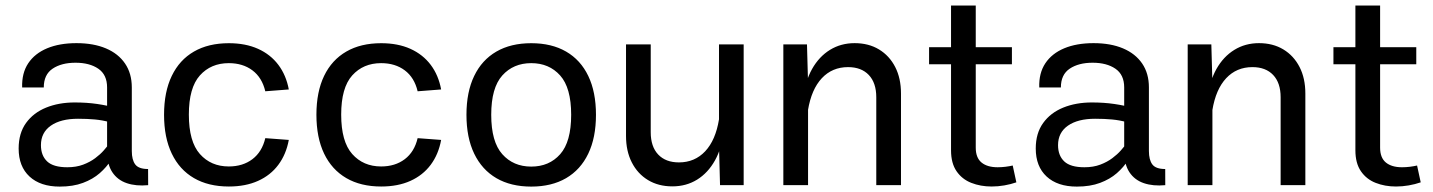

<svg xmlns="http://www.w3.org/2000/svg" viewBox="-20 -671 5193 696"><path d="M257.1 -514.6Q195.8 -514.6 151 -496Q106.2 -477.3 82.4 -441.7Q58.6 -406 60.3 -354H138.7Q138.7 -400.6 170.8 -422.1Q202.9 -443.6 253.7 -443.6Q304.7 -443.6 336.4 -421.9Q368.2 -400.1 368.2 -354V-123Q368.2 -75.2 387.1 -46.8Q406 -18.3 439.6 -7Q473.1 4.4 517.1 0.2L516.8 -58.3Q482.7 -58.3 470.2 -75Q457.8 -91.6 457.8 -123.5V-354Q457.8 -404.8 433.3 -440.7Q408.9 -476.6 364 -495.6Q319.1 -514.6 257.1 -514.6ZM406.7 -138.7 374.8 -148.7Q368.2 -139.6 356 -125.6Q343.8 -111.6 325.2 -97.7Q306.6 -83.7 281.5 -74.2Q256.3 -64.7 223.9 -64.7Q173.3 -64.7 150.9 -85.9Q128.4 -107.2 128.4 -144.8Q128.4 -190.4 164.3 -215.5Q200.2 -240.5 262.7 -240.5Q296.9 -240.5 324.1 -237.9Q351.3 -235.4 377.2 -228.3L405.5 -278.6Q369.9 -288.6 332.3 -294.1Q294.7 -299.6 251 -299.6Q193.1 -299.6 147.1 -280.9Q101.1 -262.2 74.3 -225.1Q47.6 -188 47.6 -132.6Q47.6 -67.6 87 -31.1Q126.5 5.4 196.5 5.4Q245.1 5.4 280.9 -8.1Q316.7 -21.5 341.6 -43.3Q366.5 -65.2 382.3 -90.3Q398.2 -115.5 406.7 -138.7Z M809.6 -514.4Q735.6 -514.4 683.1 -484.1Q630.6 -453.9 602.7 -395.9Q574.7 -337.9 574.7 -255.1Q574.7 -172.4 602.7 -114.1Q630.6 -55.9 683.1 -25.4Q735.6 5.1 809.6 5.1Q870.1 5.1 915.4 -15.3Q960.7 -35.6 989 -73.6Q1017.3 -111.6 1026.9 -163.8L941.7 -170.2Q929.9 -120.4 895 -94Q860.1 -67.6 809.3 -67.6Q744.6 -67.6 704.6 -112.7Q664.6 -157.7 664.6 -255.6Q664.6 -353 704.6 -397.6Q744.6 -442.1 809.3 -442.1Q860.1 -442.1 895 -416Q929.9 -389.9 941.7 -340.1L1026.9 -346.7Q1017.3 -398.4 989 -436Q960.7 -473.6 915.4 -494Q870.1 -514.4 809.6 -514.4Z M1361.8 -514.4Q1287.8 -514.4 1235.4 -484.1Q1182.9 -453.9 1154.9 -395.9Q1127 -337.9 1127 -255.1Q1127 -172.4 1154.9 -114.1Q1182.9 -55.9 1235.4 -25.4Q1287.8 5.1 1361.8 5.1Q1422.4 5.1 1467.7 -15.3Q1512.9 -35.6 1541.3 -73.6Q1569.6 -111.6 1579.1 -163.8L1493.9 -170.2Q1482.2 -120.4 1447.3 -94Q1412.4 -67.6 1361.6 -67.6Q1296.9 -67.6 1256.8 -112.7Q1216.8 -157.7 1216.8 -255.6Q1216.8 -353 1256.8 -397.6Q1296.9 -442.1 1361.6 -442.1Q1412.4 -442.1 1447.3 -416Q1482.2 -389.9 1493.9 -340.1L1579.1 -346.7Q1569.6 -398.4 1541.3 -436Q1512.9 -473.6 1467.7 -494Q1422.4 -514.4 1361.8 -514.4Z M1905.8 -442.1Q1970.5 -442.1 2010.5 -397.5Q2050.5 -352.8 2050.5 -254.9Q2050.5 -157 2010.7 -112.1Q1970.9 -67.1 1905.8 -67.1Q1840.8 -67.1 1800.8 -112.1Q1760.7 -157 1760.7 -254.9Q1760.7 -352.8 1800.9 -397.5Q1841.1 -442.1 1905.8 -442.1ZM1905.8 -514.4Q1831.8 -514.4 1779.3 -484Q1726.8 -453.6 1698.9 -395.6Q1670.9 -337.6 1670.9 -254.9Q1670.9 -172.1 1699 -113.9Q1727.1 -55.7 1779.5 -25.1Q1832 5.4 1905.8 5.4Q1979.5 5.4 2032 -25.1Q2084.5 -55.7 2112.4 -113.9Q2140.4 -172.1 2140.4 -254.9Q2140.4 -337.6 2112.5 -395.6Q2084.7 -453.6 2032.2 -484Q1979.7 -514.4 1905.8 -514.4Z M2586.4 -510V-140.4L2590.1 0H2675.8V-510ZM2249.3 -178.2Q2249.3 -123.3 2270.3 -82.2Q2291.3 -41 2329.1 -18.2Q2366.9 4.6 2417.2 4.6Q2467.5 4.6 2507 -19.8Q2546.4 -44.2 2571.7 -89.4Q2596.9 -134.5 2603.8 -196.8L2586.4 -238.5Q2574.2 -163.1 2536.4 -122.7Q2498.5 -82.3 2441.2 -82.3Q2393.1 -82.3 2366 -110.8Q2338.9 -139.4 2338.9 -191.7V-510H2249.3Z M2909.2 0V-369.6L2905.3 -510H2819.6V0ZM3246.1 -331.8Q3246.1 -387.2 3225.1 -428.1Q3204.1 -469 3166.4 -491.8Q3128.7 -514.6 3078.1 -514.6Q3028.3 -514.6 2988.6 -490.2Q2949 -465.8 2923.7 -420.8Q2898.4 -375.7 2891.6 -313.2L2908.9 -271.5Q2921.4 -347.2 2959.1 -387.5Q2996.8 -427.7 3054.2 -427.7Q3102.3 -427.7 3129.4 -399.2Q3156.5 -370.6 3156.5 -318.4V0H3246.1Z M3651.1 -71Q3639.9 -68.4 3625.2 -66.5Q3610.6 -64.7 3596.4 -64.7Q3558.8 -64.7 3538 -81.9Q3517.1 -99.1 3517.1 -135.7V-650.9H3427.5V-126.2Q3427.5 -79.3 3447.5 -50.3Q3467.5 -21.2 3501 -8.1Q3534.4 5.1 3574.7 5.1Q3597.7 5.1 3620.7 1.1Q3643.8 -2.9 3664.3 -10ZM3347.9 -438H3648.2V-499.8H3347.9Z M3944.1 -514.6Q3882.8 -514.6 3838 -496Q3793.2 -477.3 3769.4 -441.7Q3745.6 -406 3747.3 -354H3825.7Q3825.7 -400.6 3857.8 -422.1Q3889.9 -443.6 3940.7 -443.6Q3991.7 -443.6 4023.4 -421.9Q4055.2 -400.1 4055.2 -354V-123Q4055.2 -75.2 4074.1 -46.8Q4093 -18.3 4126.6 -7Q4160.2 4.4 4204.1 0.2L4203.9 -58.3Q4169.7 -58.3 4157.2 -75Q4144.8 -91.6 4144.8 -123.5V-354Q4144.8 -404.8 4120.4 -440.7Q4095.9 -476.6 4051 -495.6Q4006.1 -514.6 3944.1 -514.6ZM4093.8 -138.7 4061.8 -148.7Q4055.2 -139.6 4043 -125.6Q4030.8 -111.6 4012.2 -97.7Q3993.7 -83.7 3968.5 -74.2Q3943.4 -64.7 3910.9 -64.7Q3860.4 -64.7 3837.9 -85.9Q3815.4 -107.2 3815.4 -144.8Q3815.4 -190.4 3851.3 -215.5Q3887.2 -240.5 3949.7 -240.5Q3983.9 -240.5 4011.1 -237.9Q4038.3 -235.4 4064.2 -228.3L4092.5 -278.6Q4056.9 -288.6 4019.3 -294.1Q3981.7 -299.6 3938 -299.6Q3880.1 -299.6 3834.1 -280.9Q3788.1 -262.2 3761.4 -225.1Q3734.6 -188 3734.6 -132.6Q3734.6 -67.6 3774 -31.1Q3813.5 5.4 3883.5 5.4Q3932.1 5.4 3967.9 -8.1Q4003.7 -21.5 4028.6 -43.3Q4053.5 -65.2 4069.3 -90.3Q4085.2 -115.5 4093.8 -138.7Z M4375 0V-369.6L4371.1 -510H4285.4V0ZM4711.9 -331.8Q4711.9 -387.2 4690.9 -428.1Q4669.9 -469 4632.2 -491.8Q4594.5 -514.6 4543.9 -514.6Q4494.1 -514.6 4454.5 -490.2Q4414.8 -465.8 4389.5 -420.8Q4364.3 -375.7 4357.4 -313.2L4374.8 -271.5Q4387.2 -347.2 4424.9 -387.5Q4462.6 -427.7 4520 -427.7Q4568.1 -427.7 4595.2 -399.2Q4622.3 -370.6 4622.3 -318.4V0H4711.9Z M5116.9 -71Q5105.7 -68.4 5091.1 -66.5Q5076.4 -64.7 5062.3 -64.7Q5024.7 -64.7 5003.8 -81.9Q4982.9 -99.1 4982.9 -135.7V-650.9H4893.3V-126.2Q4893.3 -79.3 4913.3 -50.3Q4933.3 -21.2 4966.8 -8.1Q5000.2 5.1 5040.5 5.1Q5063.5 5.1 5086.5 1.1Q5109.6 -2.9 5130.1 -10ZM4813.7 -438H5114V-499.8H4813.7Z"/></svg>

Font: Estedad-FD-VF Thin
Style: Regular
Weight: 100
Designer: Amin Abedi
Version: Version 5.0